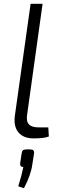

<svg xmlns="http://www.w3.org/2000/svg" viewBox="-20 -720 323 1010"><path d="M204 -700 123 -119Q117 -83 131.5 -66.5Q146 -50 182 -50H234L237 -2Q213 8 157 8Q104 8 77.5 -23Q51 -54 58 -110L141 -700ZM121 66H140Q162 66 159 88L150 145Q143 200 106 270L76 260Q95 199 103 158Q94 159 89.5 153.5Q85 148 86 139L94 86Q96 74 101.5 70Q107 66 121 66Z"/></svg>

Font: Exo 2.0 Light
Style: Italic
Weight: 300
Italic angle: -8°
Designer: Natanael Gama
Version: Version 1.001;PS 001.001;hotconv 1.0.70;makeotf.lib2.5.58329